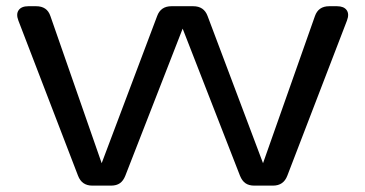

<svg xmlns="http://www.w3.org/2000/svg" viewBox="-20 -582 1145 602"><path d="M68.8 -562.5H93.3Q110.4 -562.5 121.6 -554.9Q132.8 -547.4 138.2 -531.2L298.8 -70.3L472.7 -531.7Q483.9 -562.5 517.6 -562.5H585.9Q619.6 -562.5 630.9 -531.7L804.7 -70.3L967.3 -531.2Q972.7 -546.9 983.9 -554.7Q995.1 -562.5 1012.2 -562.5H1036.6Q1058.1 -562.5 1066.9 -550.3Q1075.7 -538.1 1067.9 -517.6L880.9 -31.2Q875 -15.6 863.8 -7.8Q852.5 0 835.9 0H777.3Q760.3 0 749.5 -7.6Q738.8 -15.1 732.4 -31.2L552.7 -492.2L373 -31.2Q366.7 -15.1 356 -7.6Q345.2 0 328.1 0H269.5Q252.9 0 241.7 -7.8Q230.5 -15.6 224.6 -31.2L37.6 -517.6Q29.8 -538.1 38.6 -550.3Q47.4 -562.5 68.8 -562.5Z"/></svg>

Font: Gyrochrome
Style: Regular
Weight: 400
Designer: David Moles
Foundry: David Moles
Version: Version 1.005;Glyphs 3.2.3 (3260)